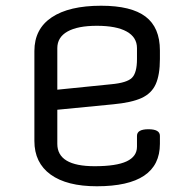

<svg xmlns="http://www.w3.org/2000/svg" viewBox="-20 -635 678 670"><path d="M538 -459V-429Q538 -374 523.5 -341.5Q509 -309 474 -293Q439 -277 375 -271L180 -252V-133Q180 -55 310 -55Q386 -55 422 -72Q458 -89 458 -123V-161Q458 -184 498 -184Q538 -184 538 -161V-133Q538 15 318 15Q213 15 156.5 -26Q100 -67 100 -143V-457Q100 -534 160.5 -574.5Q221 -615 333 -615Q438 -615 488 -577Q538 -539 538 -459ZM180 -467V-322L368 -341Q423 -346 440.5 -363.5Q458 -381 458 -429V-467Q458 -505 422 -525Q386 -545 318 -545Q251 -545 215.5 -525Q180 -505 180 -467Z"/></svg>

Font: Offside
Style: Regular
Weight: 400
Designer: Eduardo Rodriguez Tunni
Foundry: Eduardo Rodriguez Tunni
Version: Version 1.002; ttfautohint (v1.8.4.7-5d5b);gftools[0.9.23]